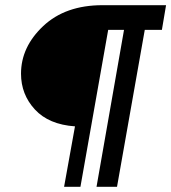

<svg xmlns="http://www.w3.org/2000/svg" viewBox="-20 -720 660 740"><path d="M604 -605H538L431 0H352L458 -605H397L290 0H227L269 -233Q168 -240 114.5 -298Q61 -356 61 -436Q61 -539 146.5 -619.5Q232 -700 375 -700H620Z"/></svg>

Font: Cabin
Style: SemiBold Italic
Weight: 600
Designer: Pablo Impallari
Foundry: Pablo Impallari. www.impallari.com Igino Marini. www.ikern.com
Version: Version 1.005